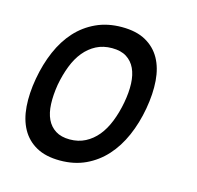

<svg xmlns="http://www.w3.org/2000/svg" viewBox="-88 -652 776 755"><g transform="rotate(15 300.0 -275.0)"><path d="M218 10Q160 10 121.5 -11.5Q83 -33 62 -71Q41 -109 37 -161.5Q33 -214 44 -276Q55 -338 77.5 -390Q100 -442 134 -479.5Q168 -517 214.5 -538.5Q261 -560 319 -560Q378 -560 416.5 -538.5Q455 -517 476 -479.5Q497 -442 501 -390Q505 -338 494 -276Q483 -214 460 -161.5Q437 -109 402.5 -71Q368 -33 322 -11.5Q276 10 218 10ZM234 -80Q269 -80 297 -94.5Q325 -109 346 -134.5Q367 -160 381.5 -196.5Q396 -233 404 -276Q412 -319 410.5 -354.5Q409 -390 397 -415.5Q385 -441 362 -455.5Q339 -470 303 -470Q267 -470 239 -455.5Q211 -441 190 -415.5Q169 -390 155 -354Q141 -318 133 -275Q126 -232 127.5 -196Q129 -160 141 -134.5Q153 -109 176 -94.5Q199 -80 234 -80Z"/></g></svg>

Font: Maple Mono NL
Style: Italic
Weight: 400
Italic angle: -10°
Monospace: yes
Designer: subframe7536
Version: Version 7.000